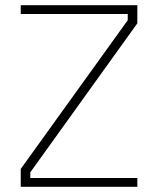

<svg xmlns="http://www.w3.org/2000/svg" viewBox="-20 -720 610 741"><path d="M60 -666V-700H510V-630L97 -55V-33H510V1H60V-68L473 -642V-666Z"/></svg>

Font: TitilliumText22L Th
Style: Thin
Weight: 100
Designer: Campivisivi
Foundry: Campivisivi
Version: 1.000